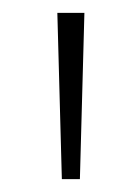

<svg xmlns="http://www.w3.org/2000/svg" viewBox="-20 -734 218 298"><path d="M111 -714H69L76 -456H104Z"/></svg>

Font: Noto Sans Myanmar UI SemiCondensed ExtraLight
Style: Regular
Weight: 200
Width: 4
Designer: Monotype Design Team
Foundry: Monotype Imaging Inc.
Version: Version 2.103